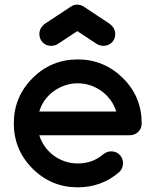

<svg xmlns="http://www.w3.org/2000/svg" viewBox="-20 -801 665 821"><path d="M455.1 -153.8Q477.1 -153.8 491.5 -139.4Q505.9 -125 505.9 -103Q505.9 -81.5 491.2 -66.4Q415.5 0 312.5 0Q199.2 0 119.1 -80.1Q39.1 -160.2 39.1 -273.4Q39.1 -386.7 119.1 -466.8Q199.2 -546.9 312.5 -546.9Q424.8 -546.9 505.9 -466.8Q545.9 -427.2 565.9 -378.7Q585.9 -330.1 585.9 -273.4Q585.9 -251.5 571 -237.1Q556.2 -222.7 534.7 -222.7H147.9Q156.2 -195.8 172.4 -173.6Q188.5 -151.4 210.2 -135.5Q231.9 -119.6 258.1 -110.8Q284.2 -102.1 312.5 -102.1Q344.7 -102.1 371.6 -111.8Q398.4 -121.6 421.4 -141.1Q436 -153.3 455.1 -153.8ZM477.1 -324.2Q468.8 -351.1 452.4 -373.3Q436 -395.5 414.3 -411.4Q392.6 -427.2 366.5 -436Q340.3 -444.8 312.5 -444.8Q284.7 -444.8 258.3 -436Q231.9 -427.2 210 -411.4Q188 -395.5 171.9 -373.3Q155.8 -351.1 147.9 -324.2ZM448.2 -699.7Q472.7 -681.2 472.7 -655.8Q472.7 -633.8 458.3 -619.4Q443.8 -605 421.9 -605Q404.8 -605 389.6 -615.7L310.5 -668L231.4 -615.7Q216.8 -605 199.2 -605Q177.2 -605 162.8 -619.4Q148.4 -633.8 148.4 -655.8Q148.4 -681.6 172.4 -699.7L284.2 -773.4Q296.4 -781.2 310.5 -781.2Q324.7 -781.2 336.9 -773.4Z"/></svg>

Font: Comfortaa
Style: Bold
Weight: 700
Designer: Johan Aakerlund
Foundry: Johan Aakerlund
Version: Version 2.001; ttfautohint (v1.4.1)